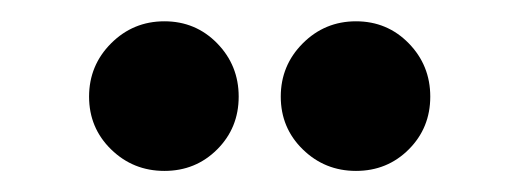

<svg xmlns="http://www.w3.org/2000/svg" viewBox="-20 -763 496 183"><path d="M187 -721.7Q207.5 -700.7 207.5 -670.9Q207.5 -641.1 187 -620.6Q166.5 -600.1 136.7 -600.1Q106.9 -600.1 85.9 -620.6Q64.9 -641.1 64.9 -670.9Q64.9 -700.7 85.9 -721.7Q106.9 -742.7 136.7 -742.7Q166.5 -742.7 187 -721.7ZM369.6 -721.7Q390.1 -700.7 390.1 -670.9Q390.1 -641.1 369.6 -620.6Q349.1 -600.1 319.3 -600.1Q289.6 -600.1 268.6 -620.6Q247.6 -641.1 247.6 -670.9Q247.6 -700.7 268.6 -721.7Q289.6 -742.7 319.3 -742.7Q349.1 -742.7 369.6 -721.7Z"/></svg>

Font: Basically A Sans Serif Medium
Style: Regular
Weight: 500
Designer: Hyung-Suk Kim
Foundry: Mental Design
Version: 1.000